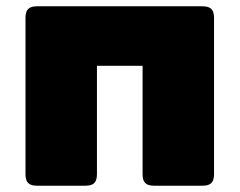

<svg xmlns="http://www.w3.org/2000/svg" viewBox="-20 -590 761 610"><path d="M624 0H469Q450 0 441.5 -8.5Q433 -17 433 -36V-381H288V-36Q288 -17 279.5 -8.5Q271 0 252 0H97Q78 0 69.5 -8.5Q61 -17 61 -36V-534Q61 -553 69.5 -561.5Q78 -570 97 -570H624Q643 -570 651.5 -561.5Q660 -553 660 -534V-36Q660 -17 651.5 -8.5Q643 0 624 0Z"/></svg>

Font: Bungee
Style: Regular
Weight: 400
Designer: David Jonathan Ross
Foundry: David Jonathan Ross
Version: Version 1.001;PS 1.0;hotconv 1.0.72;makeotf.lib2.5.5900